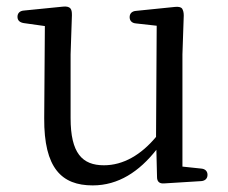

<svg xmlns="http://www.w3.org/2000/svg" viewBox="-20 -544 692 582"><path d="M261 18C339 18 402 -24 454 -90L456 -7C456 7 464 13 477 12L590 5C602 4 609 -3 609 -14C609 -25 602 -32 590 -33L533 -39V-379L537 -497C537 -507 535 -513 532 -518C528 -523 520 -524 510 -523L392 -511C380 -510 373 -503 373 -492C373 -481 380 -474 392 -473L455 -466L453 -129C408 -75 354 -43 295 -43C229 -43 194 -80 194 -186V-379L198 -498C198 -509 197 -514 193 -519C189 -523 182 -525 172 -524L52 -512C40 -511 33 -504 33 -493C33 -482 40 -476 52 -474L116 -465L114 -186C113 -34 167 18 261 18Z"/></svg>

Font: 寒蝉锦书宋
Style: Regular
Weight: 400
Designer: 寒蝉锦书宋{Warren} 思源宋体{Ryoko NISHIZUKA 西塚涼子 (kana & ideographs); Frank Grießhammer (Latin, Greek & Cyrillic); Wenlong ZHANG 
Foundry: Adobe & ChillType
Version: Version 2.000;Glyphs 3.1.1 (3135)